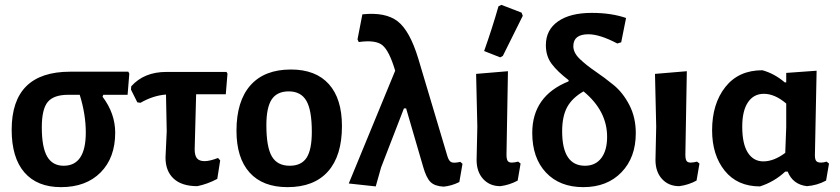

<svg xmlns="http://www.w3.org/2000/svg" viewBox="-20 -760 3457 790"><path d="M231 10Q133 10 80.5 -50.5Q28 -111 28 -226Q28 -465 269 -465H508L512 -457L505 -370H405L402 -362Q454 -293 454 -214Q454 -111 394 -50.5Q334 10 231 10ZM242 -78Q333 -78 333 -215Q333 -290 308 -370H261Q201 -370 176.5 -340.5Q152 -311 152 -236Q152 -154 174 -116Q196 -78 242 -78Z M792 6Q728 6 694.5 -25Q661 -56 661 -112L666 -220L663 -371Q610 -367 558 -337L545 -339L519 -391L520 -405Q573 -464 664 -464H912L916 -457L909 -372H787L781 -146Q781 -120 790.5 -108.5Q800 -97 822 -97Q843 -97 877 -110L886 -100L874 -24Q835 -3 792 6Z M1177 -474Q1279 -474 1333 -414Q1387 -354 1387 -241Q1387 -119 1329.5 -54.5Q1272 10 1163 10Q1061 10 1007 -50Q953 -110 953 -222Q953 -344 1010.5 -409Q1068 -474 1177 -474ZM1168 -384Q1120 -384 1098 -351Q1076 -318 1076 -245Q1076 -155 1098.5 -116.5Q1121 -78 1172 -78Q1220 -78 1241.5 -111Q1263 -144 1263 -218Q1263 -307 1240.5 -345.5Q1218 -384 1168 -384Z M1526 7 1415 -5 1606 -469Q1582 -550 1554 -573.5Q1526 -597 1456 -587L1451 -598L1471 -701Q1566 -711 1616 -672.5Q1666 -634 1701 -519L1821 -117Q1827 -97 1837.5 -92.5Q1848 -88 1874 -94L1883 -86L1870 -11Q1838 5 1805 8Q1769 6 1751.5 -11Q1734 -28 1721 -74L1651 -314H1642L1548 -71Z M2031 -734 2043 -740 2126 -708 2131 -695Q2102 -636 2049 -530L2038 -524L1972 -550Q2005 -643 2031 -734ZM2039 6Q1995 6 1968 -23.5Q1941 -53 1941 -102L1944 -239L1939 -456L2070 -467L2064 -124Q2064 -106 2068.5 -98.5Q2073 -91 2086 -91Q2096 -91 2112 -95L2122 -87L2110 -17Q2077 1 2039 6Z M2380 10Q2283 10 2226.5 -50Q2170 -110 2170 -213Q2170 -365 2319 -425L2320 -430Q2274 -465 2250 -497Q2226 -529 2226 -574Q2226 -637 2276 -672Q2326 -707 2415 -707Q2495 -707 2556 -686L2536 -586L2520 -581Q2448 -619 2401 -619Q2339 -619 2339 -570Q2339 -543 2365.5 -517.5Q2392 -492 2429.5 -466.5Q2467 -441 2505 -410Q2543 -379 2569.5 -328Q2596 -277 2596 -212Q2596 -112 2537 -51Q2478 10 2380 10ZM2293 -220Q2293 -78 2387 -78Q2430 -78 2454 -109.5Q2478 -141 2478 -197Q2478 -304 2381 -384Q2334 -357 2313.5 -319Q2293 -281 2293 -220Z M2775 6Q2731 6 2704 -23.5Q2677 -53 2677 -102L2680 -239L2675 -456L2806 -467L2800 -124Q2800 -106 2804.5 -98.5Q2809 -91 2822 -91Q2832 -91 2848 -95L2858 -87L2846 -17Q2813 1 2775 6Z M3107 7Q3014 7 2962 -57.5Q2910 -122 2910 -224Q2910 -333 2964.5 -402Q3019 -471 3117 -471Q3167 -457 3209 -421H3215V-460L3340 -469L3333 -121Q3333 -104 3338.5 -97.5Q3344 -91 3358 -91Q3369 -91 3381 -95L3391 -87L3379 -17Q3342 3 3300 6Q3242 -1 3221 -54H3211Q3166 -12 3107 7ZM3034 -239Q3034 -168 3057 -132Q3080 -96 3121 -96Q3164 -96 3211 -131L3215 -237V-334Q3168 -374 3123 -374Q3081 -374 3057.5 -339Q3034 -304 3034 -239Z"/></svg>

Font: Alegreya Sans
Style: Bold
Weight: 700
Designer: Juan Pablo del Peral
Foundry: Huerta Tipografica
Version: Version 2.007